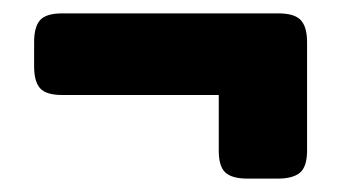

<svg xmlns="http://www.w3.org/2000/svg" viewBox="-20 -382 510 287"><path d="M307 -157V-240H73Q49 -240 40 -250Q31 -260 31 -283V-319Q31 -342 40 -352Q49 -362 73 -362H396Q420 -362 429.5 -352Q439 -342 439 -319V-157Q439 -133 428.5 -124Q418 -115 395 -115H350Q327 -115 317 -124Q307 -133 307 -157Z"/></svg>

Font: Mitr Medium
Style: Regular
Weight: 500
Designer: Thanarat Vachiruckul
Foundry: Cadson Demak
Version: Version 1.002